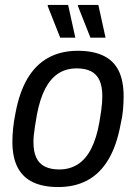

<svg xmlns="http://www.w3.org/2000/svg" viewBox="-20 -743 549 775"><path d="M215 12Q154 12 113 -7.5Q72 -27 51 -67.5Q30 -108 30 -171Q30 -197 33 -225.5Q36 -254 42 -284Q58 -371 91.5 -427Q125 -483 176 -510.5Q227 -538 294 -538Q355 -538 396.5 -518.5Q438 -499 458.5 -458.5Q479 -418 479 -354Q479 -328 476.5 -299.5Q474 -271 467 -242Q451 -155 417.5 -99Q384 -43 333.5 -15.5Q283 12 215 12ZM219 -59Q262 -59 294.5 -80Q327 -101 348.5 -143.5Q370 -186 381 -249Q386 -277 388.5 -296Q391 -315 392 -329Q393 -343 393 -355Q393 -394 381.5 -419Q370 -444 347 -455.5Q324 -467 290 -467Q247 -467 215.5 -446.5Q184 -426 162.5 -385Q141 -344 129 -280Q124 -252 121 -232Q118 -212 116.5 -197.5Q115 -183 115 -170Q115 -131 126.5 -106.5Q138 -82 161.5 -70.5Q185 -59 219 -59ZM345 -591 294 -720 296 -723H377L406 -591ZM223 -591 172 -720 174 -723H255L284 -591Z"/></svg>

Font: Archivo SemiCondensed
Style: Italic
Weight: 400
Width: 4
Italic angle: -10°
Designer: Hector Gatti
Foundry: Omnibus-Type
Version: Version 2.001